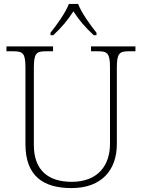

<svg xmlns="http://www.w3.org/2000/svg" viewBox="-20 -951 727 981"><path d="M238 -784V-771H252C299 -815 325 -847 355 -893C385 -847 412 -815 459 -771H473V-784C442 -822 396 -886 379 -931H332C315 -886 269 -822 238 -784ZM345 10C501 10 577 -84 577 -215V-605C577 -679 590 -689 639 -689H672V-714H445V-689H481C529 -689 542 -679 542 -606V-216C542 -108 482 -22 346 -22C228 -22 153 -80 153 -210V-605C153 -679 166 -689 215 -689H251V-714H13V-689H48C97 -689 110 -679 110 -606V-214C110 -51 202 10 345 10Z"/></svg>

Font: Noto Serif Devanagari ExtraLight
Style: Regular
Weight: 200
Designer: Universal Thirst, Indian Type Foundry and the Monotype Design Team
Foundry: Monotype Imaging Inc.
Version: Version 2.004